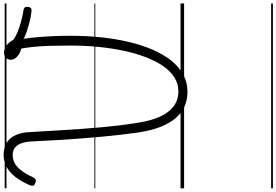

<svg xmlns="http://www.w3.org/2000/svg" viewBox="-258 -798 1556 1081"><g transform="rotate(-90 520.5 -258.0)"><path d="M544 19Q450 19 393 -50.5Q336 -120 315 -255Q308 -305 302 -356Q296 -407 291 -462Q286 -517 281 -579Q276 -641 272 -711.5Q268 -782 264 -862Q262 -894 253.5 -917Q245 -940 229 -952.5Q213 -965 188 -965Q162 -965 140.5 -953Q119 -941 100 -916Q81 -891 62 -850Q57 -840 50 -836Q43 -832 30 -838Q16 -843 15 -851Q14 -859 18 -869Q38 -916 63.5 -949Q89 -982 120 -999Q151 -1016 188 -1016Q231 -1016 258.5 -998Q286 -980 300.5 -947Q315 -914 317 -866Q322 -783 326 -712.5Q330 -642 334.5 -581Q339 -520 344 -465.5Q349 -411 355 -361.5Q361 -312 369 -263Q380 -189 403 -137.5Q426 -86 462 -59Q498 -32 546 -32Q589 -32 624.5 -54.5Q660 -77 688.5 -118Q717 -159 738.5 -215.5Q760 -272 774.5 -339.5Q789 -407 796.5 -482.5Q804 -558 804 -639Q804 -702 802.5 -753Q801 -804 797 -844.5Q793 -885 787 -917Q759 -924 741.5 -940.5Q724 -957 724 -976Q724 -993 735.5 -1003.5Q747 -1014 764 -1014Q784 -1014 804 -1000Q824 -986 835 -963Q846 -953 872.5 -941Q899 -929 935 -919Q971 -909 1009 -903Q1017 -901 1020 -894Q1023 -887 1022 -878.5Q1021 -870 1016 -864Q1011 -858 1001 -859Q985 -860 962 -864.5Q939 -869 915 -876Q891 -883 871.5 -890Q852 -897 842 -904Q848 -865 851.5 -823.5Q855 -782 857 -735.5Q859 -689 859 -635Q859 -549 850.5 -468Q842 -387 825 -314Q808 -241 782 -180Q756 -119 721 -74.5Q686 -30 642 -5.5Q598 19 544 19ZM0 490H1041V500H0ZM0 -20H1041V0H0ZM0 -505H1041V-500H0ZM0 -1010H1041V-1000H0Z"/></g></svg>

Font: Playwrite ES Deco Guides
Style: Regular
Weight: 400
Designer: Veronika Burian, José Scaglione
Foundry: TypeTogether
Version: Version 1.003